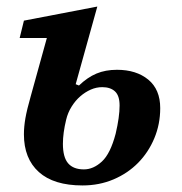

<svg xmlns="http://www.w3.org/2000/svg" viewBox="-20 -554 557 586"><path d="M232 12Q144 12 98.5 -29Q53 -70 53 -144Q53 -167 57.5 -193Q62 -219 74 -261L123 -438H40L53 -491L277 -534L211 -297L221 -293Q247 -318 274.5 -329.5Q302 -341 337 -341Q396 -341 432.5 -311Q469 -281 469 -224Q469 -175 451 -132Q433 -89 401.5 -57Q370 -25 326.5 -6.5Q283 12 232 12ZM236 -37Q265 -37 291 -61Q317 -85 333 -146Q345 -197 345 -232Q345 -262 331 -275Q317 -288 292 -288Q274 -288 257 -280.5Q240 -273 225 -260Q210 -247 198.5 -228.5Q187 -210 182 -189Q172 -148 172 -115Q172 -74 188 -55.5Q204 -37 236 -37Z"/></svg>

Font: IBM Plex Serif SemiBold
Style: Italic
Weight: 600
Italic angle: -14°
Designer: Mike Abbink, Paul van der Laan, Pieter van Rosmalen
Foundry: Bold Monday
Version: Version 2.5